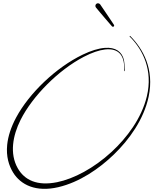

<svg xmlns="http://www.w3.org/2000/svg" viewBox="-20 -977 998 1197"><path d="M590.7 -956.7C581.8 -956.6 574.6 -949.2 574.6 -940.3C574.6 -937.3 576.1 -932.9 577.9 -930.5C581 -926.3 589.6 -916.2 602.5 -901C611.2 -890.7 625.4 -874 635.8 -861.8C648.2 -847.2 657.5 -836.4 665.2 -827.7C672.2 -819.6 675.8 -815.7 676.9 -814.3C676.9 -814.3 677.5 -813.5 677.5 -813.4C677.4 -813.6 677.9 -813 677.8 -813.2C679.1 -811.5 681.8 -810.1 684 -810.1C688.3 -810.1 691.8 -813.6 691.8 -817.9C691.8 -819.3 691.1 -821.5 690.2 -822.6C690.3 -822.5 690.1 -822.8 690 -822.9C690 -822.9 689.3 -823.8 689.3 -823.8C688.3 -825.1 685.4 -829.7 679.5 -838.6C673.1 -848.4 665.3 -860 654.4 -876C645.3 -889.6 634.8 -905 625.7 -918.5C614.6 -934.9 607.1 -946.2 604.1 -950.2C601.4 -953.8 595.5 -956.7 591 -956.7C590.9 -956.7 590.8 -956.7 590.7 -956.7ZM788 -750.7C788 -748.1 796 -741.6 797.6 -739.9C869.7 -664 934.7 -540.4 895.5 -376.3C862.7 -239.3 770.7 -117.6 675.6 -30C564.8 72 440 137.7 336.2 158.8C211.9 184 132.6 146 90.5 71.6C39.3 -18.9 59 -131.3 108.4 -229.8C182.6 -377.6 343.8 -540.1 502.5 -622.8C552.5 -648.9 597.4 -664.1 634.4 -668.5C723.8 -679.1 761 -625.2 752.9 -534.7C752.9 -534.6 752.9 -534.6 752.9 -534.5C752.9 -533.7 753.6 -533 754.4 -533C762.1 -533 754.1 -597.1 752.7 -603.1C740.3 -654.7 701 -683.7 633.5 -678.5C594.5 -675.5 547.7 -661.4 495.7 -636.4C328.4 -556 161.7 -395.6 80.6 -244.3C48.4 -184.1 30.2 -127.1 24.8 -74.5C17.4 -1.3 35.3 55.8 62.1 99.2C109.9 176.4 204.8 222.1 343 190C476 159.1 598.7 74.5 690.4 -14.3C785.1 -105.9 876.1 -231.7 906.5 -373.8C943.5 -547.2 870.6 -673.8 792 -752.4C791.6 -752.8 790.9 -753.1 790.3 -753.1C789 -753.1 788 -752 788 -750.7Z"/></svg>

Font: Sinatra
Style: Regular
Weight: 400
Designer: Fahmi
Version: Version 0.1